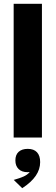

<svg xmlns="http://www.w3.org/2000/svg" viewBox="-20 -720 291 1005"><path d="M51.5 0V-700H199.5V0ZM96.4 265 51.9 221.7Q85 212.4 104.1 203.7Q123.3 194.9 134.5 181.8Q145.8 168.7 152.9 149.4L176.6 161.7Q159.7 181.3 124.7 181.3Q94.3 181.3 77.4 164.8Q60.5 148.3 60.5 119.8Q60.5 90.2 77.6 74.7Q94.7 59.2 125.4 59.2Q157.1 59.2 173.6 77Q190.2 94.8 190.2 128.6Q190.2 166.6 167 200.3Q143.9 234.1 96.4 265Z"/></svg>

Font: Sutasoma
Style: Regular
Weight: 400
Designer: Izhar Fathurrohim, Akbar Rohmanto, Arusyal Khofiqoini
Foundry: Kiwari Kolektiv
Version: Version 1.102